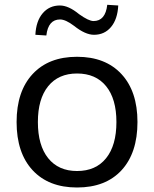

<svg xmlns="http://www.w3.org/2000/svg" viewBox="-20 -791 655 819"><path d="M308.6 8.8Q187.5 8.8 119.1 -64.9Q50.8 -138.7 50.8 -270.5Q50.8 -401.4 119.1 -475.1Q187.5 -548.8 308.6 -548.8Q429.7 -548.8 498 -475.1Q566.4 -401.4 566.4 -270.5Q566.4 -138.7 498.5 -64.9Q430.7 8.8 308.6 8.8ZM130.9 -642.6Q133.8 -701.2 162.1 -734.4Q190.4 -767.6 235.4 -767.6Q272.5 -767.6 317.4 -730.5Q358.4 -701.2 378.9 -701.2Q429.7 -701.2 437.5 -770.5L484.4 -767.6Q481.4 -709 453.6 -675.8Q425.8 -642.6 380.9 -642.6Q343.8 -642.6 295.9 -680.7Q259.8 -708 236.3 -708Q185.5 -708 177.7 -639.6ZM141.6 -270.5Q141.6 -170.9 185.5 -116.2Q229.5 -61.5 308.6 -61.5Q388.7 -61.5 432.6 -116.2Q476.6 -170.9 476.6 -270.5Q476.6 -369.1 432.6 -423.3Q388.7 -477.5 308.6 -477.5Q229.5 -477.5 185.5 -423.3Q141.6 -369.1 141.6 -270.5Z"/></svg>

Font: Min Sans
Style: Regular
Weight: 400
Designer: Jinseong-Kim, NotoSansCJK, Nunito
Foundry: Jinseong-Kim
Version: Version 1.400;Glyphs 3.1.2 (3151)